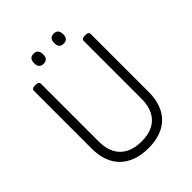

<svg xmlns="http://www.w3.org/2000/svg" viewBox="-342 -1479 1691 1691"><g transform="rotate(-45 503.5 -633.5)"><path d="M506 19Q421 19 355 -4.5Q289 -28 243 -73Q197 -118 173 -183Q149 -248 149 -331V-1053Q149 -1067 160 -1073.5Q171 -1080 193 -1080Q215 -1080 226 -1073.5Q237 -1067 237 -1053V-331Q237 -247 268 -187.5Q299 -128 359 -97Q419 -66 506 -66Q592 -66 650.5 -97Q709 -128 739.5 -187.5Q770 -247 770 -331V-1053Q770 -1067 781 -1073.5Q792 -1080 814 -1080Q857 -1080 857 -1053V-331Q857 -220 816 -141.5Q775 -63 696.5 -22Q618 19 506 19ZM378 -1160Q351 -1160 336.5 -1175.5Q322 -1191 322 -1222Q322 -1254 336 -1270Q350 -1286 379 -1286Q406 -1286 420 -1270Q434 -1254 434 -1222Q435 -1191 420.5 -1175.5Q406 -1160 378 -1160ZM629 -1160Q601 -1160 587 -1175.5Q573 -1191 573 -1222Q573 -1254 587 -1270Q601 -1286 629 -1286Q656 -1286 670 -1270Q684 -1254 684 -1222Q685 -1191 670.5 -1175.5Q656 -1160 629 -1160Z"/></g></svg>

Font: Playwrite AR
Style: Regular
Weight: 400
Designer: Veronika Burian, José Scaglione
Foundry: TypeTogether
Version: Version 1.002